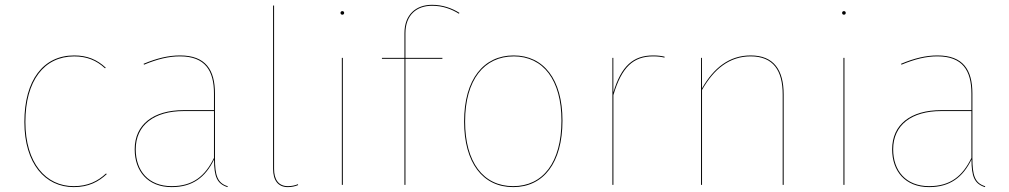

<svg xmlns="http://www.w3.org/2000/svg" viewBox="-20 -753 4108 782"><path d="M282.1 -527.2C156 -527.2 79.3 -426 79.3 -256.1C79.3 -86.1 164.4 9.1 280.4 9.1C341.1 9.1 381.6 -12.9 414.9 -44L411.8 -46.4C378.8 -15.6 338.8 5.2 280.3 5.2C166.9 5.2 83.4 -88.7 83.4 -256.1C83.4 -424.6 159.6 -523.3 282.2 -523.3C333.2 -523.3 372.9 -507.4 407.7 -474.8L410.8 -477.2C375.4 -510.3 335.4 -527.2 282.1 -527.2Z M855.5 -110V-372C855.5 -468.6 817.7 -527.2 713.1 -527.2C666.7 -527.2 619.7 -516.1 564.9 -493.2L566.5 -489.5C621.1 -512.3 667.1 -523.4 713.1 -523.4C815.8 -523.4 851.5 -465.4 851.5 -371.8V-304.4H728.1C605.1 -304.4 528.6 -246.4 528.6 -144.9C528.6 -55.6 582.1 9.1 679.2 9.1C763.6 9.1 816.6 -30.6 851.8 -103.4C851.9 -33.2 863.8 -4.7 906.4 9.1L907.9 5.7C865.8 -7.2 855.5 -37.4 855.5 -110ZM679.2 5.2C584.6 5.2 532.8 -57.5 532.8 -144.9C532.8 -243.5 607.3 -300.6 728.5 -300.6H851.5V-109.8C815.7 -35.9 765.7 5.2 679.2 5.2Z M1152.6 9.1C1167.9 9.1 1182.1 5.9 1194.2 0.9L1193.6 -2.8C1181.6 2.2 1167.6 5.2 1152.7 5.2C1114.2 5.2 1096.3 -22.1 1096.3 -64.9V-730.6L1092.3 -730.3V-64.8C1092.3 -18.7 1112.3 9.1 1152.6 9.1Z M1374.3 -707.8C1369.4 -707.8 1366.8 -704.1 1366.8 -700.4C1366.8 -696.7 1369.4 -693.1 1374.3 -693.1C1379.2 -693.1 1381.7 -696.7 1381.7 -700.4C1381.7 -704.1 1379.2 -707.8 1374.3 -707.8ZM1376.3 -517.2H1372.3V0H1376.3Z M1739.8 -729.5C1783.3 -729.5 1819.1 -715.9 1849.3 -697.1L1851.1 -700.6C1820.8 -719.6 1783.4 -733.4 1739.6 -733.4C1674.7 -733.4 1627.3 -694.1 1627.3 -617.9V-517.2H1535.6V-513.4H1627.3V0H1631.3V-513.4H1781.6L1782 -517.2H1631.3V-617.6C1631.3 -692.3 1676.9 -729.5 1739.8 -729.5Z M2072 -527.2C1950.6 -527.2 1870.3 -431 1870.3 -258.1C1870.3 -91 1945.6 9.1 2070.1 9.1C2193.4 9.1 2270.9 -89 2270.9 -262C2270.9 -429.5 2194.5 -527.2 2072 -527.2ZM2072 -523.4C2192.4 -523.4 2266.8 -427.3 2266.8 -262C2266.8 -90.9 2191.2 5.2 2070.1 5.2C1947.9 5.2 1874.3 -92.9 1874.3 -258.1C1874.3 -429.2 1952.8 -523.3 2072 -523.3Z M2640.4 -527.2C2559.3 -527.2 2510.7 -484.8 2478.1 -376.7L2478 -517.2H2474.3V0H2478.3V-365.8C2512.1 -480.1 2559.4 -523.4 2640.4 -523.4C2660.2 -523.4 2673.4 -521.4 2686.4 -518.3L2686.8 -522.1C2674 -525.1 2660.7 -527.2 2640.4 -527.2Z M3037.4 -527.2C2950.5 -527.2 2887 -476.5 2839.3 -393.2L2839 -517.2H2835.3V0H2839.3V-386.7C2887.3 -471.6 2950.7 -523.4 3037.3 -523.4C3129.9 -523.4 3167.8 -465.5 3167.8 -367.9V0H3171.8V-368.1C3171.8 -467.4 3132.3 -527.2 3037.4 -527.2Z M3417.3 -707.8C3412.4 -707.8 3409.8 -704.1 3409.8 -700.4C3409.8 -696.7 3412.4 -693.1 3417.3 -693.1C3422.2 -693.1 3424.7 -696.7 3424.7 -700.4C3424.7 -704.1 3422.2 -707.8 3417.3 -707.8ZM3419.3 -517.2H3415.3V0H3419.3Z M3940.5 -110V-372C3940.5 -468.6 3902.7 -527.2 3798.1 -527.2C3751.7 -527.2 3704.7 -516.1 3649.9 -493.2L3651.5 -489.5C3706.1 -512.3 3752.1 -523.4 3798.1 -523.4C3900.8 -523.4 3936.5 -465.4 3936.5 -371.8V-304.4H3813.1C3690.1 -304.4 3613.6 -246.4 3613.6 -144.9C3613.6 -55.6 3667.1 9.1 3764.2 9.1C3848.6 9.1 3901.6 -30.6 3936.8 -103.4C3936.9 -33.2 3948.8 -4.7 3991.4 9.1L3992.9 5.7C3950.8 -7.2 3940.5 -37.4 3940.5 -110ZM3764.2 5.2C3669.6 5.2 3617.8 -57.5 3617.8 -144.9C3617.8 -243.5 3692.3 -300.6 3813.5 -300.6H3936.5V-109.8C3900.7 -35.9 3850.7 5.2 3764.2 5.2Z"/></svg>

Font: Fira Sans Four
Style: Regular
Weight: 100
Designer: Carrois Corporate & Edenspiekermann AG
Foundry: Carrois Corporate GbR & Edenspiekermann AG
Version: Version 4.203;PS 004.203;hotconv 1.0.88;makeotf.lib2.5.64775